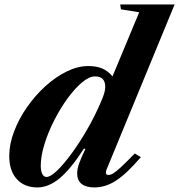

<svg xmlns="http://www.w3.org/2000/svg" viewBox="-20 -831 804 862"><path d="M148 10.5Q89 10.5 55.2 -27.2Q21.5 -65 21.5 -130Q21.5 -183.5 43 -240.2Q64.5 -297 101 -349.5Q137.5 -402 183.5 -443.8Q229.5 -485.5 279.2 -510Q329 -534.5 376 -534.5Q413 -534.5 439 -523.5Q465 -512.5 485 -488L605 -776L523 -789L519.5 -811H764L457.5 -67.5Q454 -57.5 456.2 -51.5Q458.5 -45.5 467 -45.5Q477 -45.5 489.8 -53.5Q502.5 -61.5 524.8 -82.2Q547 -103 585 -142L612.5 -125.5Q549 -51.5 501.5 -20.5Q454 10.5 404 10.5Q366 10.5 346.2 -5.5Q326.5 -21.5 326.5 -52.5Q326.5 -73 335.5 -98Q344.5 -123 363.5 -162.5L357 -164Q296.5 -70.5 247 -30Q197.5 10.5 148 10.5ZM189 -36.5Q206.5 -36.5 236.8 -65.5Q267 -94.5 302.2 -142.8Q337.5 -191 371.5 -250Q405.5 -309 431 -368.5Q444 -398 448.2 -413.2Q452.5 -428.5 452.5 -441Q452.5 -488 407 -488Q380.5 -488 348 -460.8Q315.5 -433.5 283 -388.8Q250.5 -344 223.2 -290.5Q196 -237 179.5 -183.5Q163 -130 163 -86.5Q163 -63.5 169.8 -50Q176.5 -36.5 189 -36.5Z"/></svg>

Font: Libre Caslon Text
Style: Italic
Weight: 400
Italic angle: -22.583°
Designer: Pablo Impallari, Rodrigo Fuenzalida, Katja Schimmel
Foundry: Pablo Impallari, Rodrigo Fuenzalida
Version: Version 2.000